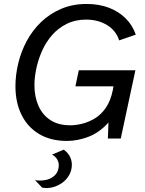

<svg xmlns="http://www.w3.org/2000/svg" viewBox="-20 -700 734 970"><path d="M318 12Q236 12 177.5 -23Q119 -58 88.5 -120.5Q58 -183 58 -264Q58 -322 72.5 -381.5Q87 -441 116 -494.5Q145 -548 188.5 -589.5Q232 -631 289.5 -655.5Q347 -680 418 -680Q480 -680 530 -661Q580 -642 615 -607Q650 -572 666 -525L582 -496Q566 -546 520.5 -573.5Q475 -601 415 -601Q360 -601 317 -579.5Q274 -558 243 -522.5Q212 -487 192.5 -443Q173 -399 163.5 -354Q154 -309 154 -270Q154 -211 174.5 -165Q195 -119 235 -93Q275 -67 335 -67Q363 -67 395.5 -75Q428 -83 459.5 -102Q491 -121 515 -156Q539 -191 550 -245L553 -264H361L378 -345H664L590 0H525L528 -81Q482 -30 427 -9Q372 12 318 12ZM193 248 157 210Q187 215 214.5 208.5Q242 202 259.5 183Q277 164 277 134Q277 120 269 105.5Q261 91 243 81L302 56Q324 72 333.5 92Q343 112 343 131Q343 160 330 183.5Q317 207 295 223Q273 239 246.5 246Q220 253 193 248Z"/></svg>

Font: Atkinson Hyperlegible Next
Style: Italic
Weight: 400
Italic angle: -12°
Designer: Elliott Scott, Megan Eiswerth, Linus Boman, Theodore Petrosky, Letters from Sweden
Foundry: Applied Design Works, Letters from Sweden
Version: Version 2.001